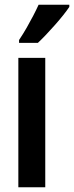

<svg xmlns="http://www.w3.org/2000/svg" viewBox="-20 -786 311 806"><path d="M170 0H57V-543H170ZM271 -757Q261 -742 245.5 -722.5Q230 -703 211 -681.5Q192 -660 173.5 -640.5Q155 -621 139 -606H60V-618Q78 -645 92.5 -670.5Q107 -696 119.5 -720Q132 -744 142 -766H271Z"/></svg>

Font: Noto Sans Display ExtraCondensed SemiBold
Style: Regular
Weight: 600
Width: 2
Designer: Monotype Design Team
Foundry: Monotype Imaging Inc.
Version: Version 2.003